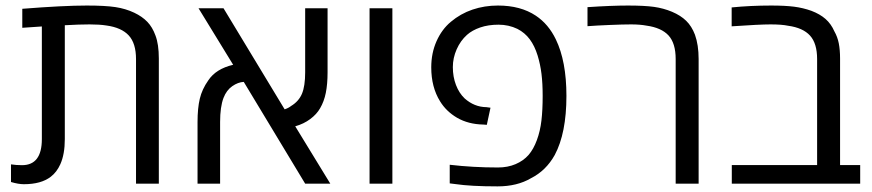

<svg xmlns="http://www.w3.org/2000/svg" viewBox="-20 -660 3132 690"><path d="M19.5 -5.9V-69.3Q38.6 -66.4 59.1 -66.4Q130.4 -66.4 130.4 -160.2V-564.9L60.1 -560.1V-628.4Q208 -640.1 292 -640.1Q357.9 -640.1 394.8 -634.5Q431.6 -628.9 462.4 -614.3Q491.2 -600.6 509.5 -581.5Q527.8 -562.5 538.6 -532.7Q550.8 -501 550.8 -449.7V0H468.8V-447.8Q468.8 -504.4 442.6 -532.7Q416.5 -561 362.3 -568.4Q337.9 -572.3 301.8 -572.3Q265.1 -572.3 212.9 -569.3V-160.2Q212.9 -105.5 196.8 -69.8Q184.1 -41.5 162.6 -24.9Q127.9 2 65.4 2Q46.4 2 19.5 -5.9Z M728.5 -371.1Q755.9 -412.6 817.9 -427.2L693.4 -630.4H783.2L1002.9 -267.1Q1016.6 -271.5 1026.4 -279.3Q1053.7 -295.9 1065.2 -323.2Q1076.7 -350.6 1076.7 -399.9V-630.4H1157.2V-399.9Q1157.2 -357.9 1150.9 -326.4Q1144.5 -294.9 1130.4 -271Q1118.2 -249.5 1095 -232.2Q1071.8 -214.8 1041 -206.1L1167 0H1076.7L856 -365.7Q835.4 -364.7 814.7 -350.3Q793.9 -335.9 783.2 -308.1Q771 -275.9 771 -221.7V0H689.9V-221.7Q689.9 -271 698 -305.2Q706.1 -339.4 728.5 -371.1Z M1308.1 -630.4H1390.1V0H1308.1Z M1616.2 1.5 1596.2 -1V-67.9Q1679.7 -58.1 1769.5 -58.1Q1804.7 -58.1 1832.8 -70.1Q1860.8 -82 1879.4 -103Q1897.5 -124 1909.4 -156.5Q1921.4 -189 1925.8 -227.1Q1930.2 -264.6 1930.2 -315.4Q1930.2 -360.4 1926 -394.3Q1921.9 -428.2 1912.1 -460.4Q1901.4 -495.1 1883.8 -518.8Q1866.2 -542.5 1839.4 -556.2Q1808.1 -571.3 1771.5 -571.3Q1734.9 -571.3 1705.8 -561.3Q1676.8 -551.3 1658.2 -534.7Q1634.8 -513.7 1621.1 -482.7Q1607.4 -451.7 1607.4 -418.9Q1607.4 -383.8 1618.7 -354.5Q1629.9 -325.2 1649.9 -306.2Q1684.6 -275.4 1728 -274.9L1742.7 -272.9L1729.5 -211.4L1716.8 -212.4Q1663.1 -213.4 1622.6 -236.8Q1583.5 -259.8 1561.5 -295.9Q1529.8 -346.7 1529.8 -418Q1529.8 -469.2 1548.8 -512Q1567.9 -554.7 1600.1 -581.5Q1634.8 -610.8 1678 -625.5Q1721.2 -640.1 1769.5 -640.1Q1851.1 -640.1 1905.8 -603.5Q1951.2 -573.2 1977.5 -518.6Q2015.6 -439.9 2015.6 -315.4Q2015.6 -181.6 1973.6 -103Q1942.4 -46.9 1888.2 -19.5Q1838.4 9.8 1768.1 9.8Q1671.9 9.8 1616.2 1.5Z M2303.2 -567.9Q2279.8 -572.3 2248 -572.3Q2219.2 -572.3 2171.9 -570.3Q2124.5 -568.4 2091.3 -565.9V-634.3Q2177.7 -640.1 2236.8 -640.1Q2295.9 -640.1 2330.3 -635.3Q2364.7 -630.4 2395 -617.7Q2426.3 -604.5 2446 -585.2Q2465.8 -565.9 2477.5 -535.2Q2490.7 -498.5 2490.7 -447.8V0H2408.2V-447.8Q2408.2 -504.4 2382.6 -532.5Q2356.9 -560.5 2303.2 -567.9Z M2609.9 -66.9H2916.5V-447.8Q2916.5 -503.9 2891.1 -532Q2865.7 -560.1 2812.5 -567.4Q2789.6 -572.3 2749 -572.3Q2709.5 -572.3 2609.4 -565.4V-633.3Q2677.2 -640.1 2751.5 -640.1Q2800.8 -640.1 2833.5 -636Q2866.2 -631.8 2896 -621.1Q2926.8 -609.4 2946.8 -591.8Q2966.8 -574.2 2978.5 -547.4Q2989.7 -527.8 2994.4 -504.2Q2999 -480.5 2999 -449.7V-66.9H3071.3V0H2609.9Z"/></svg>

Font: Viking Open Sans
Style: Regular
Weight: 400
Foundry: Ascender Corporation
Version: Version 2.001